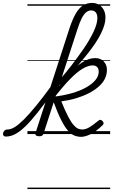

<svg xmlns="http://www.w3.org/2000/svg" viewBox="-187 -914 771 1309"><path d="M-146 17Q-159 17 -163.5 9.5Q-168 2 -166 -7Q-164 -16 -156.5 -23.5Q-149 -31 -137 -31Q-114 -31 -87.5 -47Q-61 -63 -25.5 -98Q10 -133 57.5 -191Q105 -249 168 -335Q178 -348 184.5 -343Q191 -338 191.5 -324Q192 -310 182 -297Q118 -208 70 -147.5Q22 -87 -15.5 -51Q-53 -15 -84.5 1Q-116 17 -146 17ZM80 15Q68 15 59.5 10Q51 5 55 -7L288 -725Q309 -787 331 -824Q353 -861 380 -877.5Q407 -894 441 -894Q469 -894 489 -881Q509 -868 520.5 -846Q532 -824 532 -794Q532 -770 524.5 -744Q517 -718 502.5 -688Q488 -658 466.5 -625Q445 -592 416 -555Q387 -518 351.5 -476.5Q316 -435 273.5 -390Q231 -345 181 -295L186 -330Q227 -377 262 -420Q297 -463 326.5 -502.5Q356 -542 380 -577Q404 -612 422 -643Q440 -674 452.5 -701Q465 -728 471 -751Q477 -774 477 -792Q477 -808 472 -819.5Q467 -831 457.5 -837Q448 -843 434 -843Q416 -843 400 -830Q384 -817 369.5 -788Q355 -759 340 -712L110 -4Q107 6 100.5 10.5Q94 15 80 15ZM368 19Q343 19 321 10.5Q299 2 277 -22.5Q255 -47 230.5 -95Q206 -143 177 -222H171L182 -255Q247 -263 302 -278.5Q357 -294 398.5 -317Q440 -340 463 -367.5Q486 -395 486 -426Q486 -445 475.5 -456.5Q465 -468 445 -468Q415 -468 377 -446Q339 -424 292 -376Q245 -328 185 -252L190 -294Q236 -357 281.5 -407.5Q327 -458 372.5 -488Q418 -518 462 -518Q499 -518 520.5 -495Q542 -472 542 -438Q542 -404 527 -375Q512 -346 483.5 -321.5Q455 -297 416.5 -277.5Q378 -258 331.5 -244Q285 -230 231 -223Q257 -159 277 -120.5Q297 -82 313.5 -63Q330 -44 344.5 -37.5Q359 -31 373 -31Q396 -31 421 -45.5Q446 -60 482 -90Q491 -98 498 -97Q505 -96 513 -88Q518 -82 519 -74.5Q520 -67 512 -60Q462 -12 425.5 3.5Q389 19 368 19ZM0 365H564V375H0ZM0 -20H564V0H0ZM0 -505H564V-500H0ZM0 -885H564V-875H0Z"/></svg>

Font: Playwrite DK Loopet Guides
Style: Regular
Weight: 400
Designer: Veronika Burian, José Scaglione
Foundry: TypeTogether
Version: Version 1.003